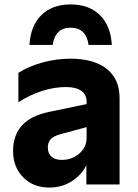

<svg xmlns="http://www.w3.org/2000/svg" viewBox="-20 -833 623 867"><path d="M39 -151Q39 -295 203 -328L371 -363V-374Q371 -406 347 -423Q323 -440 277 -440Q225 -440 169 -422Q113 -404 63 -371V-504Q110 -534 172.5 -551Q235 -568 298 -568Q404 -568 462 -522Q520 -476 520 -390V0H370V-87Q347 -41 302.5 -13.5Q258 14 203 14Q130 14 84.5 -32.5Q39 -79 39 -151ZM259 -111Q305 -111 338 -139.5Q371 -168 371 -210V-259L253 -227Q223 -219 209.5 -205Q196 -191 196 -167Q196 -141 212 -126Q228 -111 259 -111ZM299 -813Q382 -813 431 -765Q480 -717 485 -630H380Q369 -708 299 -708Q229 -708 218 -630H113Q118 -717 167 -765Q216 -813 299 -813Z"/></svg>

Font: Application
Style: Bold
Weight: 700
Designer: Wei Huang
Foundry: Wei Huang
Version: Version 0.012